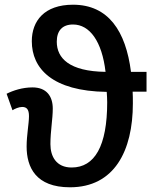

<svg xmlns="http://www.w3.org/2000/svg" viewBox="-20 -785 658 815"><path d="M290 -765C168 -765 115 -696 115 -610C115 -495 201 -398 433 -395C434 -383 435 -363 435 -351C435 -165 382 -74 284 -74C219 -74 194 -121 194 -173C194 -228 204 -280 204 -324C204 -377 177 -414 118 -414C75 -414 36 -401 8 -387L33 -317C42 -323 60 -331 74 -331C93 -331 103 -321 103 -292C103 -261 93 -211 93 -163C93 -75 132 10 277 10C465 10 544 -144 544 -346C544 -363 544 -383 543 -396H602V-480H536C514 -653 440 -765 290 -765ZM290 -681C361 -681 413 -609 428 -480C274 -482 221 -538 221 -608C221 -654 244 -681 290 -681Z"/></svg>

Font: Noto Sans Thai Medium
Style: Regular
Weight: 500
Designer: Monotype Design Team
Foundry: Monotype Imaging Inc.
Version: Version 1.901